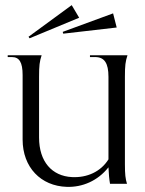

<svg xmlns="http://www.w3.org/2000/svg" viewBox="-20 -715 566 747"><path d="M240 12C300 14 360 -11 402 -64C403 -39 405 -17 408 0H474C468 -20 466 -36 466 -76V-416C466 -460 468 -476 476 -500H330V-493H350C386 -493 402 -470 402 -416V-95C372 -47 319 -23 260 -26C182 -30 132 -86 132 -180V-416C132 -460 134 -476 142 -500H10V-493H26C55 -493 68 -473 68 -423V-172C68 -64 139 9 240 12ZM95 -566 288 -646 259 -695 91 -572ZM226 -584 434 -608 420 -663 224 -591Z"/></svg>

Font: Sinistre
Style: Regular
Weight: 400
Designer: Jules Durand
Foundry: Collletttivo
Version: Version 69.420;Glyphs 3.2 (3217)